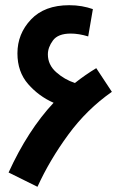

<svg xmlns="http://www.w3.org/2000/svg" viewBox="-20 -700 470 738"><path d="M410 -347 350 -438Q307 -412 268 -381Q228 -394 196 -422.5Q164 -451 164 -491Q164 -518 183.5 -544.5Q203 -571 252 -571Q283 -571 319 -560L337 -665Q317 -672 294.5 -676Q272 -680 246 -680Q151 -680 99 -625Q47 -570 47 -495Q47 -424 88 -377Q129 -330 186 -305Q87 -199 13 -37L124 18Q171 -85 242.5 -182.5Q314 -280 410 -347Z"/></svg>

Font: Noto Sans Arabic UI SemiCondensed Semi
Style: Regular
Weight: 600
Width: 4
Designer: Nadine Chahine - Monotype Design Team
Foundry: Monotype Imaging Inc.
Version: Version 1.900